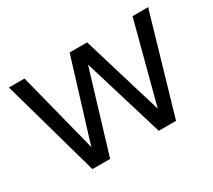

<svg xmlns="http://www.w3.org/2000/svg" viewBox="-124 -880 1233 1110"><g transform="rotate(-30 492.5 -325.0)"><path d="M27.8 -649.9H131.8L268.1 -113.8L433.1 -649.9H549.8L711.9 -113.8L853 -649.9H957L768.1 0H652.8L490.2 -536.1L328.1 0H210Z"/></g></svg>

Font: Overused Grotesk Medium
Style: Regular
Weight: 500
Version: Version 0.002